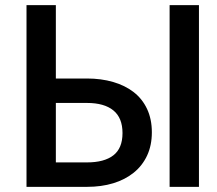

<svg xmlns="http://www.w3.org/2000/svg" viewBox="-20 -725 843 746"><path d="M639 -705H753V1H639ZM83 -705H197V-420H318Q373 -420 419.5 -406.5Q466 -393 499.5 -367Q533 -341 551.5 -301.5Q570 -262 570 -211Q570 -160 551.5 -120.5Q533 -81 499.5 -54Q466 -27 420 -13Q374 1 318 1H83ZM318 -94Q385 -94 420.5 -121.5Q456 -149 456 -208Q456 -267 420.5 -296Q385 -325 318 -325H197V-94Z"/></svg>

Font: Poppins Cyr Med
Style: Regular
Weight: 500
Designer: Ninad Kale (Devanagari), Jonny Pinhorn (Latin)
Foundry: Indian Type Foundry
Version: 4.004